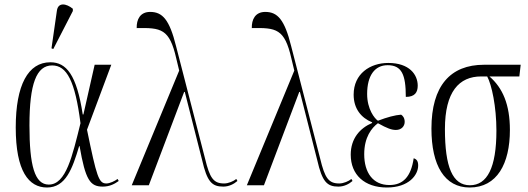

<svg xmlns="http://www.w3.org/2000/svg" viewBox="-20 -824 2350 854"><path d="M217 -606 304 -775V-785C275 -809 238 -815 233 -776L209 -609ZM189 10C272 10 302 -73 332 -174H334C360 -23 381 6 437 6C468 6 490 -6 508 -19L503 -28C491 -19 469 -8 453 -8C419 -8 410 -38 367 -247L475 -536H401L351 -315H348C321 -492 275 -547 204 -547C105 -547 50 -446 50 -257C50 -62 108 10 189 10ZM197 -3C134 -3 111 -88 111 -266C111 -451 142 -533 212 -533C277 -533 314 -464 338 -276C302 -131 274 -3 197 -3Z M566 0H642L799 -415H802L879 -112C901 -15 923 6 973 6C998 6 1020 -5 1036 -19L1031 -28C1019 -18 996 -8 977 -8C930 -8 913 -31 892 -119L763 -619C734 -736 703 -771 648 -771C603 -771 587 -737 588 -699C696 -701 734 -697 764 -564L777 -510Z M1078 0H1154L1311 -415H1314L1391 -112C1413 -15 1435 6 1485 6C1510 6 1532 -5 1548 -19L1543 -28C1531 -18 1508 -8 1489 -8C1442 -8 1425 -31 1404 -119L1275 -619C1246 -736 1215 -771 1160 -771C1115 -771 1099 -737 1100 -699C1208 -701 1246 -697 1276 -564L1289 -510Z M1701 10C1798 10 1840 -45 1840 -88C1840 -106 1834 -116 1820 -120C1808 -37 1772 -1 1712 -1C1639 -1 1600 -56 1600 -138C1600 -214 1633 -255 1661 -276C1702 -253 1722 -246 1741 -246C1766 -246 1780 -263 1780 -282C1780 -300 1771 -310 1764 -314C1737 -312 1703 -303 1661 -287C1646 -297 1613 -338 1613 -406C1613 -488 1647 -534 1704 -534C1767 -534 1785 -492 1785 -393C1825 -393 1838 -413 1838 -443C1838 -492 1801 -544 1707 -544C1626 -544 1553 -496 1553 -403C1553 -341 1586 -300 1635 -280V-277C1581 -254 1540 -208 1540 -136C1540 -47 1601 10 1701 10Z M2069 10C2191 10 2248 -96 2248 -246C2248 -359 2216 -433 2157 -484H2290L2296 -536H2133C1983 -536 1899 -442 1899 -252C1899 -87 1958 10 2069 10ZM2070 0C1993 0 1959 -81 1959 -250C1959 -416 2022 -484 2120 -484H2147C2167 -447 2188 -350 2188 -243C2188 -78 2147 0 2070 0Z"/></svg>

Font: Noto Serif Display ExtraCondensed Light
Style: Regular
Weight: 300
Width: 2
Designer: Monotype Design Team
Foundry: Monotype Imaging Inc.
Version: Version 2.009